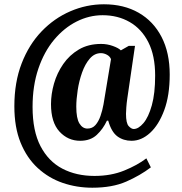

<svg xmlns="http://www.w3.org/2000/svg" viewBox="-20 -734 848 896"><path d="M411 142Q338 142 272.5 119.5Q207 97 156 50Q105 3 76 -68.5Q47 -140 47 -238Q47 -350 81 -438Q115 -526 174 -587.5Q233 -649 308.5 -681.5Q384 -714 465 -714Q558 -714 627 -674.5Q696 -635 734 -561.5Q772 -488 772 -386Q772 -289 746.5 -220Q721 -151 680.5 -114Q640 -77 594 -77Q556 -77 528 -97.5Q500 -118 485 -171H479Q461 -132 431.5 -104.5Q402 -77 354 -77Q297 -77 257.5 -120Q218 -163 218 -248Q218 -295 232 -344Q246 -393 275 -435Q304 -477 348 -503Q392 -529 452 -529Q480 -529 506.5 -519.5Q533 -510 544 -499L581 -520H610L574 -274Q571 -254 569.5 -233Q568 -212 568 -203Q568 -159 580.5 -145.5Q593 -132 604 -132Q626 -132 649.5 -159.5Q673 -187 688.5 -242.5Q704 -298 704 -381Q704 -474 672.5 -536.5Q641 -599 585.5 -631Q530 -663 459 -663Q396 -663 337.5 -633.5Q279 -604 232.5 -548.5Q186 -493 159 -413.5Q132 -334 132 -235Q132 -123 169 -52Q206 19 271 53Q336 87 421 87Q498 87 559.5 62Q621 37 663 5L684 47Q634 85 569 113.5Q504 142 411 142ZM388 -134Q411 -134 425.5 -150.5Q440 -167 449 -193Q458 -219 463 -247L498 -458Q493 -471 479 -478.5Q465 -486 451 -486Q421 -486 399 -460.5Q377 -435 363 -395.5Q349 -356 342.5 -313Q336 -270 336 -236Q336 -182 350.5 -158Q365 -134 388 -134Z"/></svg>

Font: Noto Serif Thai Condensed ExtraBold
Style: Regular
Weight: 800
Width: 3
Designer: Monotype Design Team
Foundry: Monotype Imaging Inc.
Version: Version 2.002; ttfautohint (v1.8.4.7-5d5b)